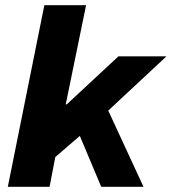

<svg xmlns="http://www.w3.org/2000/svg" viewBox="-20 -716 658 736"><path d="M10 0 150 -696H310L232 -316H236L434 -500H618L395 -292L530 0H368L286 -195L192 -114L170 0Z"/></svg>

Font: Source Code Pro Black
Style: Italic
Weight: 900
Italic angle: -11°
Monospace: yes
Designer: Paul D. Hunt, Teo Tuominen
Foundry: Adobe Systems Incorporated
Version: Version 1.050;PS 1.000;hotconv 16.6.51;makeotf.lib2.5.65220